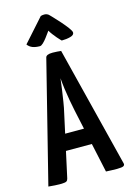

<svg xmlns="http://www.w3.org/2000/svg" viewBox="-136 -980 708 1048"><g transform="rotate(-15 218.5 -456.5)"><path d="M67 2Q58 2 39.5 1Q21 0 3 -2L174 -684Q177 -702 214 -702Q227 -702 240 -701Q253 -700 262 -699L433 -17Q435 -8 427 -3Q419 2 388 2Q378 2 363 1.5Q348 1 328 0L249 -366Q243 -395 237 -428Q231 -461 226.5 -494.5Q222 -528 220 -556Q217 -528 212 -494.5Q207 -461 202 -428Q197 -395 190 -366L114 -18Q112 -8 105 -3Q98 2 67 2ZM113 -165V-257H343V-165ZM280 -753Q280 -753 273.5 -759.5Q267 -766 258 -776.5Q249 -787 239.5 -799.5Q230 -812 223 -824Q223 -824 216 -814Q209 -804 198 -789.5Q187 -775 176 -764.5Q165 -754 157 -754Q133 -754 116 -760.5Q99 -767 88 -782L204 -912Q214 -915 224 -915Q232 -915 239.5 -912Q247 -909 253 -902Q253 -902 268 -886.5Q283 -871 302 -849.5Q321 -828 336 -808Q351 -788 351 -779Q351 -765 329 -759Q307 -753 280 -753Z"/></g></svg>

Font: Yanone Kaffeesatz SemiBold
Style: Regular
Weight: 600
Designer: Yanone (Cyrillic: Daniel Pouzeot, Huerta Tipografica, and Cyreal)
Foundry: Yanone
Version: Version 2.003